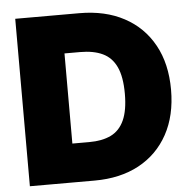

<svg xmlns="http://www.w3.org/2000/svg" viewBox="-52 -780 823 831"><g transform="rotate(-5 359.5 -364.0)"><path d="M325.7 0H126.5V-168H317.4Q373.5 -168 411.6 -186.5Q449.7 -205.1 469.2 -248Q488.8 -291 488.8 -363.3Q488.8 -436.5 468.8 -479.5Q448.7 -522.5 409.4 -541Q370.1 -559.6 311.5 -559.6H123.5V-727.5H322.8Q435.1 -727.5 517.3 -683.3Q599.6 -639.2 644.5 -557.6Q689.5 -476.1 689.5 -363.3Q689.5 -251 644.8 -169.4Q600.1 -87.9 518.6 -43.9Q437 0 325.7 0ZM243.7 -727.5V0H44.4V-727.5Z"/></g></svg>

Font: Inter 20pt Black
Style: Regular
Weight: 900
Version: Version 4.001;git-66647c0bb